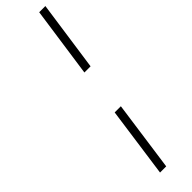

<svg xmlns="http://www.w3.org/2000/svg" viewBox="-320 -684 901 901"><g transform="rotate(-45 130.5 -233.5)"><path d="M211 -350H170L220 -700H261ZM130 233H89L138 -117H179Z"/></g></svg>

Font: Josefin Slab
Style: Italic
Weight: 400
Italic angle: -12°
Designer: Santiago Orozco
Foundry: Typemade
Version: Version 2.000